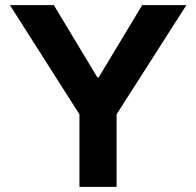

<svg xmlns="http://www.w3.org/2000/svg" viewBox="-20 -727 763 747"><path d="M289.1 -282.2 18.6 -707H189.5L358.9 -425.8H363.8L533.2 -707H705.1L433.6 -282.2V0H289.1Z"/></svg>

Font: Wanted Sans
Style: Bold
Weight: 700
Designer: Original Design by Kil Hyung-jin and Kang Hanbin, Wanted Lab, Inc; Hangeul from Source Han Sans by Jang Soo-young and Ka
Foundry: Wanted Lab, Inc.
Version: Version 1.000